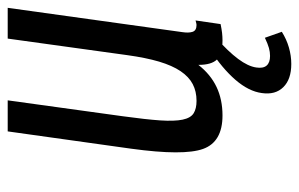

<svg xmlns="http://www.w3.org/2000/svg" viewBox="-157 -422 765 491"><g transform="rotate(-90 225.5 -176.5)"><path d="M305.1 -51.7Q305 -18.1 318.9 -4.1Q332.9 10 367.7 10Q376.9 10 386.9 8.9Q397 7.7 409.4 5.1L418.7 -58.9Q409.9 -56.4 407.3 -56.4Q392.9 -56.4 389.6 -66.6Q386.3 -76.7 388.9 -93.1L451 -539.3H372.3L330 -233.7Q323.4 -185.9 313.4 -152.1Q303.3 -118.4 289 -97.2Q274.7 -76 256 -66.2Q237.3 -56.4 213.1 -56.4Q193.1 -56.4 181.2 -63.9Q169.3 -71.4 165 -92.1Q160.7 -112.9 163.1 -149.4Q165.6 -186 173.6 -244.1L214.4 -539.3H135L90.7 -223.3Q72.3 -89.1 90.2 -39.6Q108.1 10 175.7 10Q216.4 10 248.5 -5.2Q280.6 -20.4 305.1 -51.7ZM307.4 185.9Q328.4 185.9 349.6 179.8Q370.7 173.7 389.7 161.7L374.4 118.4Q358.3 126 348.1 128.8Q338 131.6 327.9 131.6Q310.9 131.6 303.3 122.8Q295.7 114 298.4 96.4Q301.4 75.3 320.4 49.9Q339.3 24.4 375 -7.1L345.6 -22.9Q296.3 9 266.8 43.1Q237.3 77.3 233 110.7Q228 145.1 248.1 165.5Q268.1 185.9 307.4 185.9Z"/></g></svg>

Font: Secuela ExtLt
Style: Italic
Weight: 200
Italic angle: -8°
Designer: Fernando Haro
Foundry: deFharo
Version: Version 1.704